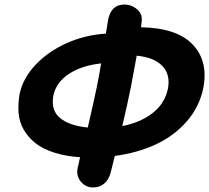

<svg xmlns="http://www.w3.org/2000/svg" viewBox="-20 -780 927 851"><path d="M392.1 50.8Q359.4 50.8 338.1 24.7Q316.9 -1.5 324.2 -35.2Q325.2 -41.5 335 -83Q271 -87.4 220.7 -103.5Q170.4 -119.6 137.9 -145Q105.5 -170.4 85.7 -204.3Q65.9 -238.3 62.5 -278.1Q59.1 -317.9 66.9 -362.8Q81.1 -432.6 137.2 -492.4Q193.4 -552.2 275.9 -588.9Q358.4 -625.5 449.2 -630.9Q450.2 -637.2 453.9 -659.2Q457.5 -681.2 459 -690.9Q471.7 -759.8 530.8 -759.8Q563.5 -759.8 587.9 -738.5Q612.3 -717.3 607.9 -685.1Q606.9 -677.2 605 -659.2Q764.6 -656.2 834.5 -582.3Q904.3 -508.3 880.9 -389.2Q863.8 -305.7 807.1 -241.2Q750.5 -176.8 669.4 -139.4Q588.4 -102.1 488.8 -88.9Q483.9 -69.3 477.8 -44.4Q471.7 -19.5 470.2 -14.2Q462.4 15.6 442.4 33.2Q422.4 50.8 392.1 50.8ZM561 -398.9Q544.9 -317.9 522 -221.2Q602.1 -236.8 656.2 -278.8Q710.4 -320.8 724.1 -386.2Q736.3 -449.2 699.7 -487.5Q663.1 -525.9 585.9 -533.2Q576.7 -480 561 -398.9ZM216.8 -357.9Q204.1 -292 245.8 -257.3Q287.6 -222.7 369.1 -214.8Q397.9 -338.9 410.2 -399.9Q417.5 -434.6 428.2 -499Q341.3 -489.3 285.4 -452.4Q229.5 -415.5 216.8 -357.9Z"/></svg>

Font: Shantell Sans Irregular
Style: Bold Italic
Weight: 700
Italic angle: -11.31°
Designer: Stephen Nixon, Anya Danilova, Shantell Martin
Foundry: Arrow Type
Version: Version 1.006;[9816181b4]